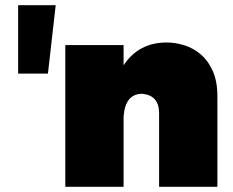

<svg xmlns="http://www.w3.org/2000/svg" viewBox="-20 -721 899 741"><path d="M165 -437H50V-701H195ZM819 0H594V-284Q594 -353 529 -359Q463 -359 457 -271V0H232V-547H457V-469Q515 -557 623 -557Q657.5 -557 692.2 -546Q727 -535 755.5 -510.5Q784 -486 801.5 -446.2Q819 -406.5 819 -349Z"/></svg>

Font: Argentum Novus Black
Style: Regular
Weight: 900
Designer: Julieta Ulanovsky (font) & Cristiano Sobral (main changes)
Foundry: Julieta Ulanovsky (font) & Cristiano Sobral (main changes)
Version: Version 3.00;November 27, 2020;FontCreator 13.0.0.2655 64-bi